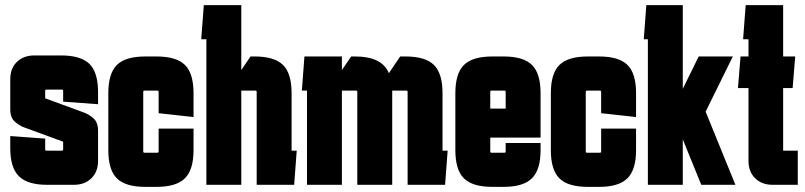

<svg xmlns="http://www.w3.org/2000/svg" viewBox="-20 -720 3138 748"><path d="M20 -190 156 -180V-138Q156 -133 161 -133H221Q226 -133 226 -138V-168L76 -223Q60 -228 40 -244Q20 -260 20 -294V-411Q20 -454 46 -479Q72 -504 114 -504H218Q295 -504 328.5 -471Q362 -438 362 -361V-314L226 -324V-366Q226 -371 221 -371H161Q156 -371 156 -366V-337L306 -282Q322 -277 342 -261Q362 -245 362 -211V-93Q362 -51 336 -25.5Q310 0 268 0H164Q87 0 53.5 -33.5Q20 -67 20 -143Z M402 -135V-357Q402 -434 435.5 -467Q469 -500 546 -500H590Q667 -500 700.5 -467Q734 -434 734 -357V-264L598 -279V-362Q598 -367 593 -367H543Q538 -367 538 -362V-130Q538 -125 543 -125H593Q598 -125 598 -130V-219H734V-135Q734 -59 700.5 -25.5Q667 8 590 8H546Q469 8 435.5 -25Q402 -58 402 -135Z M784 0V-567H764L774 -700H920V-447L956 -500H972Q1049 -500 1082.5 -467Q1116 -434 1116 -357V-133H1136L1126 0H980V-362Q980 -367 975 -367H920V0Z M1176 0V-367H1156L1166 -500H1312V-447L1348 -500H1364Q1468 -500 1495 -435L1539 -500H1560Q1637 -500 1670.5 -467Q1704 -434 1704 -357V-133H1724L1714 0H1568V-362Q1568 -367 1563 -367H1508Q1508 -363 1508 -357V0H1372V-362Q1372 -367 1367 -367H1312V0Z M1754 -135V-357Q1754 -434 1787.5 -467Q1821 -500 1898 -500H1942Q2019 -500 2052.5 -467Q2086 -434 2086 -357V-184H1890V-130Q1890 -125 1895 -125H1945Q1950 -125 1950 -130V-163H2086V-135Q2086 -59 2052.5 -25.5Q2019 8 1942 8H1898Q1821 8 1787.5 -25Q1754 -58 1754 -135ZM1950 -362Q1950 -367 1945 -367H1895Q1890 -367 1890 -362V-297H1950Z M2126 -135V-357Q2126 -434 2159.5 -467Q2193 -500 2270 -500H2314Q2391 -500 2424.5 -467Q2458 -434 2458 -357V-264L2322 -279V-362Q2322 -367 2317 -367H2267Q2262 -367 2262 -362V-130Q2262 -125 2267 -125H2317Q2322 -125 2322 -130V-219H2458V-135Q2458 -59 2424.5 -25.5Q2391 8 2314 8H2270Q2193 8 2159.5 -25Q2126 -58 2126 -135Z M2504 0V-567H2488L2498 -700H2640V-374L2702 -500H2835L2729 -285L2845 0H2712L2640 -177V0Z M3088 -133V0H2990Q2948 0 2922 -25.5Q2896 -51 2896 -93V-377H2855L2865 -500H2896V-567H2875L2885 -700H3031V-500H3078L3068 -377H3031V-133Z"/></svg>

Font: Karantina
Style: Bold
Weight: 700
Designer: Rony Koch
Foundry: Rony Koch
Version: Version 1.000; ttfautohint (v1.8.3)